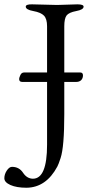

<svg xmlns="http://www.w3.org/2000/svg" viewBox="-89 -673 409 893"><path d="M14.2 -292Q0 -292 0 -305.7Q0 -311.5 5.9 -324.2Q11.7 -336.4 23.9 -335.9H129.9V-550.8Q129.9 -585 115.7 -600.1Q101.1 -615.2 65.9 -621.6Q30.8 -627.9 30.8 -642.1Q30.8 -653.3 60.1 -652.8L176.8 -649.9L271 -652.8Q299.8 -652.8 299.8 -642.1Q299.8 -627.9 265.6 -621.6Q231.4 -615.2 220.7 -601.1Q210 -586.9 210 -550.8V-335.9H284.2Q296.9 -335.9 296.9 -322.3Q296.9 -308.6 288.1 -299.8Q279.3 -292 266.1 -292H210V-142.1Q210 9.8 192.9 62Q183.1 91.8 177.7 101.6Q125.5 199.2 34.2 200.2Q-11.7 200.2 -40.5 187.5Q-68.8 174.8 -68.8 156.2Q-68.8 137.7 -57.6 120.6Q-45.9 103 -33.2 103Q0 103 18.1 130.4Q36.1 157.7 64 158.2Q129.9 158.2 129.9 0V-292Z"/></svg>

Font: EBGaramond
Style: Regular
Weight: 400
Version: Version 000.012g